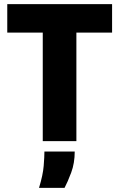

<svg xmlns="http://www.w3.org/2000/svg" viewBox="-20 -680 575 925"><path d="M186 0V-660H348V0ZM15 -523V-660H520V-523ZM168 225Q187 163 190.5 119Q194 75 194 50H340Q340 106 323 151.5Q306 197 291 225Z"/></svg>

Font: Bricolage Grotesque 72pt ExtraBold
Style: Regular
Weight: 800
Designer: Mathieu Triay
Foundry: Atelier Triay
Version: Version 1.001;gftools[0.9.33.dev8+g029e19f]